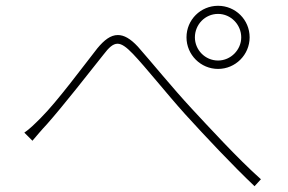

<svg xmlns="http://www.w3.org/2000/svg" viewBox="-20 -683 996 663"><path d="M653 -554C653 -598 688 -635 733 -635C777 -635 813 -598 813 -554C813 -511 777 -474 733 -474C688 -474 653 -511 653 -554ZM624 -554C624 -494 673 -445 733 -445C793 -445 842 -494 842 -554C842 -615 793 -663 733 -663C673 -663 624 -615 624 -554ZM64 -225 92 -197C104 -211 124 -235 142 -254C197 -316 287 -431 337 -494C356 -519 370 -532 386 -532C400 -532 416 -521 439 -497C483 -451 556 -359 619 -289C690 -211 784 -111 859 -40L881 -64C801 -135 696 -250 641 -309C576 -379 502 -470 456 -522C430 -550 408 -562 387 -562C362 -562 340 -545 316 -516C265 -451 178 -333 121 -276C99 -254 83 -238 64 -225Z"/></svg>

Font: Kinto Sans Thin
Style: Regular
Weight: 100
Designer: Authors: Ryoko NISHIZUKA  (kana & ideographs); Paul D. Hunt (Latin, Greek & Cyrillic); Wenlong ZHANG  (bopomofo); Sandol
Foundry: Adobe Systems Incorporated, ookami Inc.
Version: Version 0.001